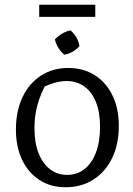

<svg xmlns="http://www.w3.org/2000/svg" viewBox="-20 -779 558 808"><path d="M256 9Q193 9 146 -21.5Q99 -52 73 -106.5Q47 -161 47 -234Q47 -311 74.5 -369.5Q102 -428 152 -460.5Q202 -493 267 -493Q331 -493 379 -462.5Q427 -432 453.5 -377Q480 -322 480 -250Q480 -172 452 -114Q424 -56 373.5 -23.5Q323 9 256 9ZM262 -43Q304 -43 335 -67Q366 -91 383.5 -136.5Q401 -182 401 -245Q401 -306 384 -349Q367 -392 335 -415Q303 -438 260 -438Q233 -438 201.5 -428Q170 -418 133 -398L176 -430Q151 -385 138 -338.5Q125 -292 125 -240Q125 -178 142.5 -134Q160 -90 191 -66.5Q222 -43 262 -43ZM277 -651Q292 -638 302 -620.5Q312 -603 314 -585Q303 -571 285 -561Q267 -551 250 -549Q236 -561 225.5 -578Q215 -595 211 -613Q224 -627 241.5 -637.5Q259 -648 277 -651ZM145 -708V-759H381V-708Z"/></svg>

Font: Piazzolla 24pt
Style: Regular
Weight: 400
Designer: Juan Pablo del Peral
Foundry: Huerta Tipografica
Version: Version 2.005